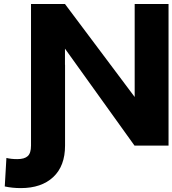

<svg xmlns="http://www.w3.org/2000/svg" viewBox="-20 -731 866 964"><path d="M3.9 205.1 12.2 62Q35.2 67.9 66.9 67.9Q103 67.9 119.4 52.7Q135.7 37.6 135.7 0V-710.9H306.2L656.2 -244.1V-710.9H826.2V0H655.3L306.2 -486.8V-405.8H306.6V0Q306.6 102.5 247.3 158Q188 213.4 84.5 213.4Q41.5 213.4 3.9 205.1Z"/></svg>

Font: Bert Sans Black
Style: Regular
Weight: 900
Designer: Christian Robertson, Adam Twardoch, & Cristiano Sobral
Foundry: Google
Version: Version 12.135;January 10, 2020;FontCreator 12.0.0.2547 64-b